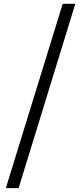

<svg xmlns="http://www.w3.org/2000/svg" viewBox="-20 -813 432 1012"><path d="M10.7 178.7 310.5 -793H377L78.1 178.7Z"/></svg>

Font: GenYoGothic TW TTF Regular
Style: Regular
Weight: 400
Version: Version 1.300